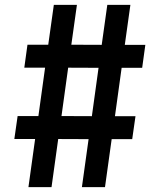

<svg xmlns="http://www.w3.org/2000/svg" viewBox="-20 -770 624 790"><path d="M565 -491H480.5L453 -292H537.5L524 -197.5H439.5L412 0H317L344.5 -197.5L219.5 -198L192 0H97L124.5 -198H39L52.5 -292.5H138L165.5 -491.5H80L93 -586H178.5L201.5 -750H296.5L273.5 -586L398.5 -585.5L421.5 -750H516.5L493.5 -585.5H578ZM358 -292 385.5 -491 260.5 -491.5 233 -292.5Z"/></svg>

Font: Mohave Light Medium
Style: Italic
Weight: 500
Italic angle: -8°
Version: Version 2.003